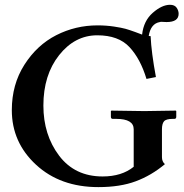

<svg xmlns="http://www.w3.org/2000/svg" viewBox="-20 -763 761 793"><path d="M682.1 -743.2Q701.2 -743.2 709.5 -731.2Q717.8 -719.2 717.8 -706.1Q717.8 -671.9 668 -671.9Q664.1 -671.9 657 -672.4Q649.9 -672.9 647.9 -672.9Q642.1 -672.9 640.1 -671.9Q602.5 -665.5 594.2 -614.3Q598.1 -613.8 602.1 -613.8Q605 -546.9 624 -444.8L585 -437Q560.1 -520 514.6 -568.6Q469.2 -617.2 381.8 -617.2Q289.1 -617.2 224.1 -535.2Q159.2 -453.1 159.2 -327.1Q159.2 -206.1 224.1 -120.1Q289.1 -34.2 403.8 -34.2Q482.9 -34.2 532.2 -74.2V-229Q532.2 -272 460 -272H445.8Q438 -272 438 -280.8V-304.2L439.9 -306.2Q537.1 -304.2 576.2 -304.2L706.1 -306.2L708 -304.2V-280.8Q708 -272 700.2 -272H693.8Q666 -272 657.5 -262Q648.9 -252 648.9 -229V-113.8Q648.9 -95.7 661.1 -85Q605 -38.1 540.5 -14.2Q476.1 9.8 386.2 9.8Q229 9.8 128.9 -82.5Q28.8 -174.8 28.8 -308.1Q28.8 -414.1 80.8 -495.6Q132.8 -577.1 212.4 -617.7Q292 -658.2 382.8 -658.2Q418.9 -658.2 450.9 -653.3Q482.9 -648.4 498.5 -644Q514.2 -639.6 538.1 -630.9Q562 -622.1 566.9 -620.1Q573.2 -677.2 611.1 -710.2Q648.9 -743.2 682.1 -743.2Z"/></svg>

Font: Linux Libertine
Style: Semibold
Weight: 600
Designer: Philipp H. Poll
Foundry: Philipp H. Poll
Version: Version 5.1.2 ; ttfautohint (v0.9)